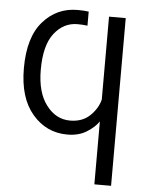

<svg xmlns="http://www.w3.org/2000/svg" viewBox="-54 -588 670 861"><g transform="rotate(5 281.0 -157.0)"><path d="M43 -261.7Q43 -402.3 105.5 -472.7Q167 -543 260.7 -543Q289.1 -543 310.5 -540Q310.5 -518.6 310.5 -476.6Q290 -479.5 265.6 -479.5Q203.1 -479.5 161.1 -425.8Q119.1 -372.1 119.1 -261.7Q119.1 -160.2 162.1 -103.5Q205.1 -45.9 269.5 -45.9Q325.2 -45.9 359.4 -79.1Q393.6 -112.3 403.3 -152.3Q403.3 -276.4 403.3 -525.4Q421.9 -525.4 478.5 -525.4Q478.5 -336.9 478.5 229.5Q460 229.5 403.3 229.5Q403.3 159.2 403.3 -53.7Q385.7 -27.3 349.6 -4.9Q314.5 17.6 262.7 17.6Q168 17.6 105.5 -55.7Q43 -128.9 43 -261.7Z"/></g></svg>

Font: Gothic A1
Style: Regular
Weight: 400
Designer: HanYang I&C Co.,Ltd.
Version: Version 2.50